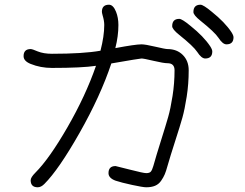

<svg xmlns="http://www.w3.org/2000/svg" viewBox="-20 -680 1040 814"><path d="M406 -465Q422 -527 422 -574Q422 -592 415 -615Q412 -626 412 -630Q412 -660 442 -660Q460 -660 472 -630Q482 -605 482 -574Q482 -527 469 -476Q554 -492 580 -492Q596 -492 638.5 -482Q681 -472 690 -472Q730 -472 755 -447Q780 -422 780 -382Q780 -324 771.5 -270Q763 -216 753.5 -182Q744 -148 723 -83Q702 -18 690 24Q684 46 678.5 59Q673 72 663 86.5Q653 101 637.5 107.5Q622 114 600 114Q586 114 540 104Q494 94 470 86Q440 75 440 54Q440 24 470 24Q472 24 530 39Q588 54 600 54Q614 54 619.5 47.5Q625 41 630 24Q642 -19 662.5 -84Q683 -149 693 -184Q703 -219 711.5 -273Q720 -327 720 -382Q720 -412 690 -412Q674 -412 631.5 -422Q589 -432 580 -432Q573 -432 452 -411Q406 -273 317.5 -117Q229 39 168 100Q154 114 140 114Q110 114 110 84Q110 72 130 52Q189 -7 266 -140.5Q343 -274 387 -401Q328 -392 200 -392Q152 -392 110 -409Q80 -421 80 -442Q80 -472 110 -472Q117 -472 140 -462Q165 -452 200 -452Q333 -452 406 -465ZM800 -629Q800 -660 830 -660Q842 -660 878 -630Q933 -586 961 -544Q970 -530 970 -522Q970 -492 940 -492Q924 -492 906 -520Q890 -544 830 -592Q800 -616 800 -629ZM710 -569Q710 -600 740 -600Q752 -600 788 -570Q843 -526 871 -484Q880 -470 880 -462Q880 -432 850 -432Q834 -432 816 -460Q800 -484 740 -532Q710 -556 710 -569Z"/></svg>

Font: Pecita
Style: Book
Weight: 400
Width: 7
Version: Version 4.3